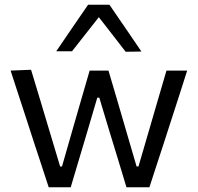

<svg xmlns="http://www.w3.org/2000/svg" viewBox="-20 -796 840 816"><path d="M187 0Q172 -46.5 156.5 -93.5Q141 -140.5 125 -189L96.5 -277Q78.5 -332 60.8 -386.2Q43 -440.5 25 -496L112 -499.5Q130.5 -438.5 150.8 -371.2Q171 -304 189.5 -242L235.5 -88.5H243.5L288.5 -245.5Q306.5 -308 324.5 -370.2Q342.5 -432.5 361 -496H441Q459 -436 477.5 -372.5Q496 -309 514 -247.5L560.5 -88.5H568.5L615.5 -249.5Q633 -309.5 652.2 -375.5Q671.5 -441.5 687.5 -496H775.5Q758 -441 740.5 -386.5Q722.5 -331.5 705 -277L677 -190Q661 -141.5 645.5 -94Q630 -46 615 0H517.5Q500 -57.5 481.5 -119Q462.5 -180.5 445.5 -236.5L402 -381H393.5L350.5 -235Q334 -179.5 315.8 -118.5Q297.5 -57.5 280.5 0ZM514 -576Q485.5 -613 457.2 -649.5Q429 -686 400 -723Q371 -686 343 -650.5Q315 -614.5 286 -578H219Q252.5 -627 286.5 -677Q320.5 -726.5 354.5 -776H445Q479 -726.5 513 -676.8Q547 -627 581 -577Z"/></svg>

Font: Heraclito
Style: Regular
Weight: 400
Designer: Kostas Bartsokas (font) & Cristiano Sobral (main changes)
Foundry: Kostas Bartsokas (font) & Cristiano Sobral (main changes)
Version: Version 1.00;July 8, 2020;FontCreator 13.0.0.2655 64-bit